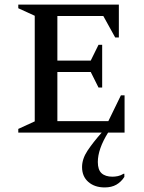

<svg xmlns="http://www.w3.org/2000/svg" viewBox="-20 -580 631 840"><path d="M60 0V-16L132 -49V-511L60 -544V-560H500V-416H484L432 -510H231V-315H377L411 -384H427V-197H411L377 -265H231V-50H454L509 -163H525V0H453Q408 72 408 129Q408 163 424.5 178Q441 193 472 193Q483 193 495.5 190.5Q508 188 521 180H524V194Q510 216 489 228Q468 240 438 240Q394 240 366.5 216Q339 192 339 151Q339 115 363 79Q387 43 425 0Z"/></svg>

Font: Spectral SC Medium
Style: Regular
Weight: 500
Designer: Jean-Baptiste Levee
Foundry: Production Type
Version: Version 2.001